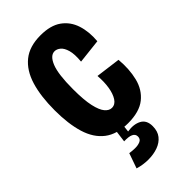

<svg xmlns="http://www.w3.org/2000/svg" viewBox="-274 -747 1059 1059"><g transform="rotate(-45 255.5 -218.0)"><path d="M274 14Q188 14 136 -26Q84 -66 61 -141.5Q38 -217 38 -323Q38 -432 61.5 -509.5Q85 -587 137 -629Q189 -671 275 -671Q353 -671 398.5 -638.5Q444 -606 462 -550.5Q480 -495 474 -426L331 -410Q336 -464 327 -495.5Q318 -527 301.5 -540.5Q285 -554 268 -554Q234 -554 213 -502Q192 -450 192 -334Q192 -249 203 -200Q214 -151 232 -130Q250 -109 271 -109Q297 -109 313.5 -134.5Q330 -160 336.5 -201Q343 -242 339 -290L484 -271Q491 -193 475 -128Q459 -63 411 -24.5Q363 14 274 14ZM131 223 162 135Q180 138 203 138.5Q226 139 243.5 131.5Q261 124 261 104Q261 66 188 69L198 -8H248L242 46Q292 38 325.5 56Q359 74 359 121Q359 161 339 186Q319 211 285.5 223Q252 235 211.5 235Q171 235 131 223Z"/></g></svg>

Font: Bricolage Grotesque 12pt Condensed ExtraBold
Style: Regular
Weight: 800
Width: 3
Designer: Mathieu Triay
Foundry: Atelier Triay
Version: Version 1.001; ttfautohint (v1.8.4.7-5d5b);gftools[0.9.33.de